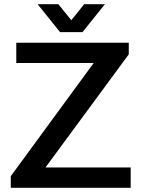

<svg xmlns="http://www.w3.org/2000/svg" viewBox="-20 -888 675 908"><path d="M31 0V-55L423 -590H57V-686H589V-631L195 -96H598V0ZM158 -868H256L342 -762L292 -761L378 -868H476L370 -736H264Z"/></svg>

Font: Archivo SemiBold Medium
Style: Regular
Weight: 500
Version: Version 2.001